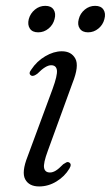

<svg xmlns="http://www.w3.org/2000/svg" viewBox="-20 -646 389 674"><path d="M155.5 -40.5Q165 -40.5 175.5 -46.8Q186 -53 202 -69.5Q208 -73.5 213 -76Q218 -78.5 223 -75.5Q233 -69.5 223.5 -54Q207 -26.5 178.2 -9Q149.5 8.5 117.5 8.5Q82 8.5 68.5 -16.5Q55 -41.5 77 -97L164.5 -333.5Q182 -381.5 179.8 -399.2Q177.5 -417 159.5 -417Q140.5 -417 111.5 -387.5Q105.5 -383 100.2 -380.8Q95 -378.5 90 -380.5Q78 -387 90 -402Q109 -431 138.8 -448.5Q168.5 -466 197 -466Q230.5 -466 244.5 -440.2Q258.5 -414.5 234.5 -354.5L148 -117Q131.5 -72.5 134.8 -56.5Q138 -40.5 155.5 -40.5ZM114 -532.5Q93.5 -532.5 84.8 -545.8Q76 -559 81 -579Q86.5 -599 102.5 -612.2Q118.5 -625.5 139 -625.5Q159.5 -625.5 168.2 -612.2Q177 -599 171.5 -579Q166.5 -559 150.5 -545.8Q134.5 -532.5 114 -532.5ZM289 -532.5Q269 -532.5 260 -545.8Q251 -559 256.5 -579Q261.5 -599 277.5 -612.2Q293.5 -625.5 314 -625.5Q334.5 -625.5 343.2 -612.2Q352 -599 346.5 -579Q341.5 -559 325.5 -545.8Q309.5 -532.5 289 -532.5Z"/></svg>

Font: Fraunces 9pt S000 Light
Style: Italic
Weight: 300
Italic angle: -16°
Version: Version 1.000; ttfautohint (v1.8.3)